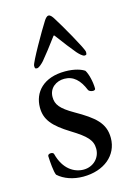

<svg xmlns="http://www.w3.org/2000/svg" viewBox="-105 -703 532 772"><g transform="rotate(-15 161.5 -317.0)"><path d="M176 -648C168 -648 161 -638 156 -630C136 -599 68 -481 68 -468C68 -459 68 -455 77 -455C85 -455 99 -468 107 -477C120 -492 151 -532 173 -562C176 -566 177 -566 180 -562C202 -532 233 -492 246 -477C254 -468 267 -455 275 -455C284 -455 284 -459 284 -468C284 -481 216 -599 196 -630C191 -638 184 -648 176 -648ZM144 14C231 14 291 -36 291 -108C291 -170 253 -201 176 -245C122 -276 107 -296 107 -327C107 -365 138 -386 171 -386C209 -386 234 -362 252 -318C254 -313 263 -309 271 -309C276 -309 281 -311 281 -316C281 -344 272 -380 262 -395C249 -404 222 -414 182 -414C92 -414 47 -363 47 -299C47 -249 74 -217 142 -175C202 -138 223 -117 223 -81C223 -42 192 -13 153 -13C114 -13 71 -38 54 -104C53 -109 47 -111 42 -111C35 -111 29 -108 29 -102C30 -79 33 -36 40 -22C65 1 103 14 144 14Z"/></g></svg>

Font: Garamond-Math
Style: Regular
Weight: 400
Version: Version 2019-08-16